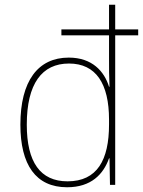

<svg xmlns="http://www.w3.org/2000/svg" viewBox="-20 -780 603 810"><path d="M263 10C365 10 416 -45 440 -112H442L444 0H466V-631H563V-656H466V-760H440V-656H239V-631H440V-535C440 -496 440 -455 442 -414H440C420 -479 369 -537 270 -537C140 -537 66 -438 66 -254C66 -85 131 10 263 10ZM265 -15C150 -15 93 -96 93 -254C93 -427 157 -512 271 -512C385 -512 440 -427 440 -275V-255C440 -105 390 -15 265 -15Z"/></svg>

Font: Noto Sans Mono SemiCondensed Thin
Style: Regular
Weight: 100
Width: 4
Designer: Monotype Design Team
Foundry: Monotype Imaging Inc.
Version: Version 2.014